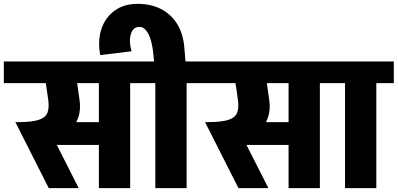

<svg xmlns="http://www.w3.org/2000/svg" viewBox="-50 -980 2071 1000"><path d="M280 -547V-660H482V-547ZM140 -225V-344H484V-225ZM98 -238 43 -344Q117 -344 152.5 -356Q188 -368 197.5 -394Q207 -420 201 -462H364Q372 -409 357.5 -367.5Q343 -326 311.5 -297Q280 -268 236.5 -253Q193 -238 142 -238ZM204 0 30 -344 186 -343 360 0ZM201 -462 181 -600H344L364 -462ZM-30 -547V-660H447V-547ZM465 0V-645H628V0ZM375 -547V-660H719V-547Z M747 -713Q742 -753 732 -781.5Q722 -810 708 -825Q694 -840 676 -840L666 -960Q736 -960 788.5 -933Q841 -906 872.5 -855.5Q904 -805 910 -733ZM472 -693Q458 -770 478.5 -830Q499 -890 547.5 -925Q596 -960 666 -960L676 -840Q644 -840 632 -804Q620 -768 635 -713ZM757 -615 747 -713 910 -733 920 -615ZM759 0V-645H922V0ZM669 -547V-660H1013V-547Z M1268 -547V-660H1470V-547ZM1128 -225V-344H1472V-225ZM1086 -238 1031 -344Q1105 -344 1140.5 -356Q1176 -368 1185.5 -394Q1195 -420 1189 -462H1352Q1360 -409 1345.5 -367.5Q1331 -326 1299.5 -297Q1268 -268 1224.5 -253Q1181 -238 1130 -238ZM1192 0 1018 -344 1174 -343 1348 0ZM1189 -462 1169 -600H1332L1352 -462ZM958 -547V-660H1435V-547ZM1453 0V-645H1616V0ZM1363 -547V-660H1707V-547Z M1747 0V-645H1910V0ZM1657 -547V-660H2001V-547Z"/></svg>

Font: Akshar Light
Style: Regular
Weight: 300
Designer: Tall Chai
Foundry: Tall Chai
Version: Version 1.100